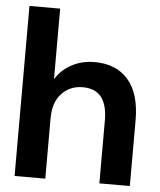

<svg xmlns="http://www.w3.org/2000/svg" viewBox="-52 -765 673 810"><g transform="rotate(5 284.5 -360.0)"><path d="M40 0V-720H170V-421Q194 -461 237.5 -484.5Q281 -508 335 -508Q427 -508 477.5 -449.5Q528 -391 528 -279V0H399V-267Q399 -331 373.5 -364.5Q348 -398 294 -398Q240 -398 205 -360.5Q170 -323 170 -256V0Z"/></g></svg>

Font: Host Grotesk Light
Style: Bold
Weight: 700
Version: Version 1.003